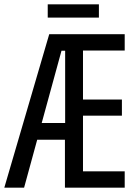

<svg xmlns="http://www.w3.org/2000/svg" viewBox="-22 -873 644 893"><path d="M172 -301H281V-637H264ZM558 0H280V-223H151L90 0H-2L207 -714H558V-638H364V-410H545V-335H364V-76H558ZM438 -853V-791H200V-853Z"/></svg>

Font: Noto Sans Display Condensed
Style: Regular
Weight: 400
Width: 3
Designer: Monotype Design Team
Foundry: Monotype Imaging Inc.
Version: Version 1.900